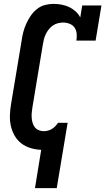

<svg xmlns="http://www.w3.org/2000/svg" viewBox="-20 -763 542 988"><path d="M160 205 192 8Q164 7 137.5 -1Q111 -9 90 -25Q69 -41 55.5 -64.5Q42 -88 36 -114.5Q30 -141 31 -170Q32 -199 37 -228L91 -552Q94 -575 99.5 -596.5Q105 -618 114.5 -639.5Q124 -661 137.5 -681Q151 -701 169.5 -716Q188 -731 210.5 -737Q233 -743 255 -743Q277 -743 297.5 -739Q318 -735 336 -726.5Q354 -718 369 -704.5Q384 -691 393 -673L403 -735H502L472 -554H373Q376 -572 374.5 -589.5Q373 -607 364 -620.5Q355 -634 338.5 -640.5Q322 -647 305 -647Q292 -647 278 -643.5Q264 -640 252.5 -632Q241 -624 232 -613Q223 -602 216.5 -589Q210 -576 206.5 -563Q203 -550 201 -537L147 -212Q145 -198 143.5 -184.5Q142 -171 143 -157.5Q144 -144 147.5 -131.5Q151 -119 158.5 -109Q166 -99 178.5 -93.5Q191 -88 204 -88Q215 -88 225.5 -90.5Q236 -93 245.5 -98.5Q255 -104 263 -112Q271 -120 277 -129L278 -131H328L272 205Z"/></svg>

Font: Iosevka Slab Oblique
Style: Bold
Weight: 700
Italic angle: -9°
Monospace: yes
Designer: Belleve Invis
Foundry: Belleve Invis
Version: Version 11.1.1; ttfautohint (v1.8.3)